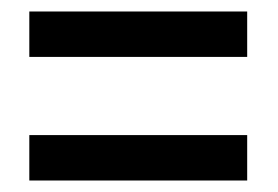

<svg xmlns="http://www.w3.org/2000/svg" viewBox="-20 -519 483 334"><path d="M31 -420V-499H410V-420ZM31 -205V-284H410V-205Z"/></svg>

Font: Noto Sans Ethiopic ExtraCondensed Medium
Style: Regular
Weight: 500
Width: 2
Designer: Monotype Design Team
Foundry: Monotype Imaging Inc.
Version: Version 2.102; ttfautohint (v1.8.4.7-5d5b)